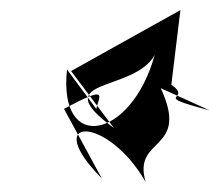

<svg xmlns="http://www.w3.org/2000/svg" viewBox="-20 -103 436 381"><path d="M171 113C178 85 195 66 107 113L182 251C59 127 192 124 269 258C242 167 358 199 299 72L396 116C274 84 365 97 320 65L338 -83L121 38L206 151C68 50 245 82 287 6C241 173 95 203 113 35Z"/></svg>

Font: Asimov Silicon
Style: Regular
Weight: 400
Designer: Google
Version: Version 2.000980; 2014